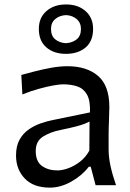

<svg xmlns="http://www.w3.org/2000/svg" viewBox="-20 -840 592 871"><path d="M206.5 11.2Q131.8 11.2 92.3 -30.3Q52.7 -71.8 52.7 -134.3Q52.7 -177.7 68.8 -206.5Q85 -235.4 110.6 -252.9Q136.2 -270.5 165 -280.5Q193.8 -290.5 219.2 -295.4L388.2 -330.1Q390.1 -383.8 374.5 -411.1Q358.9 -438.5 330.6 -448Q302.2 -457.5 265.6 -457.5Q251.5 -457.5 222.2 -452.4Q192.9 -447.3 156 -437Q119.1 -426.8 81.5 -411.6L76.7 -500Q101.6 -506.8 137.2 -516.1Q172.9 -525.4 211.9 -532.5Q251 -539.6 286.1 -539.6Q373.5 -539.6 424.8 -495.6Q476.1 -451.7 476.1 -354Q476.1 -330.1 474.4 -293.7Q472.7 -257.3 472.7 -224.1V-162.6Q472.7 -127 481.4 -86.7Q490.2 -46.4 506.3 0H413.6L391.6 -83.5H382.8Q351.6 -43 303 -15.9Q254.4 11.2 206.5 11.2ZM240.7 -66.9Q262.2 -66.9 289.6 -76.7Q316.9 -86.4 342.8 -106.4Q368.7 -126.5 385.3 -156.7L386.2 -288.6Q377.9 -284.2 364.7 -278.8Q351.6 -273.4 325.9 -266.6Q300.3 -259.8 254.9 -250.5Q210 -241.7 176 -220.9Q142.1 -200.2 142.1 -154.8Q142.1 -107.4 170.4 -87.2Q198.7 -66.9 240.7 -66.9ZM278.8 -595.7Q224.6 -595.7 190.4 -625Q156.2 -654.3 156.2 -709Q156.2 -759.8 190.7 -789.8Q225.1 -819.8 279.8 -819.8Q334 -819.8 368.2 -789.6Q402.3 -759.3 402.3 -709Q402.3 -653.3 368.2 -624.5Q334 -595.7 278.8 -595.7ZM278.8 -644Q308.6 -646 327.9 -661.6Q347.2 -677.2 347.2 -708.5Q347.2 -736.8 327.9 -753.4Q308.6 -770 279.8 -771.5Q250 -770 230.7 -753.7Q211.4 -737.3 211.4 -708.5Q211.4 -677.2 230.5 -661.6Q249.5 -646 278.8 -644Z"/></svg>

Font: Pinar-DS2-FD Medium
Style: Regular
Weight: 500
Designer: Amin Abedi
Version: Version 3.000